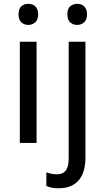

<svg xmlns="http://www.w3.org/2000/svg" viewBox="-20 -757 558 1017"><path d="M173.8 0H85V-536.1H173.8ZM78.1 -681.2Q78.1 -710.4 93 -723.6Q107.9 -736.8 129.9 -736.8Q140.6 -736.8 150.1 -733.6Q159.7 -730.5 166.7 -723.6Q173.8 -716.8 178 -706.3Q182.1 -695.8 182.1 -681.2Q182.1 -652.8 166.7 -638.9Q151.4 -625 129.9 -625Q107.9 -625 93 -638.7Q78.1 -652.3 78.1 -681.2ZM291 240.2Q267.6 240.2 252.2 236.8Q236.8 233.4 225.6 228V155.8Q238.3 160.6 251.5 163.3Q264.6 166 281.7 166Q294.9 166 306.2 162.4Q317.4 158.7 325.9 149.2Q334.5 139.6 339.1 123.8Q343.8 107.9 343.8 83V-536.1H432.6V77.1Q432.6 114.7 424.3 144.8Q416 174.8 398.4 196Q380.9 217.3 354.2 228.8Q327.6 240.2 291 240.2ZM336.9 -681.2Q336.9 -710.4 351.8 -723.6Q366.7 -736.8 388.7 -736.8Q399.4 -736.8 408.9 -733.6Q418.5 -730.5 425.5 -723.6Q432.6 -716.8 436.8 -706.3Q440.9 -695.8 440.9 -681.2Q440.9 -652.8 425.5 -638.9Q410.2 -625 388.7 -625Q366.7 -625 351.8 -638.7Q336.9 -652.3 336.9 -681.2Z"/></svg>

Font: Genotype
Style: Regular
Weight: 400
Foundry: Ascender Corporation
Version: Version 1.00